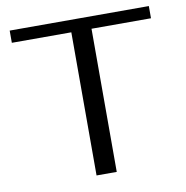

<svg xmlns="http://www.w3.org/2000/svg" viewBox="-79 -776 825 852"><g transform="rotate(-10 333.5 -350.0)"><path d="M379 0H288V-645H20V-700H647V-645H379Z"/></g></svg>

Font: Tenor Sans
Style: Regular
Weight: 400
Designer: Denis Masharov
Foundry: Denis Masharov
Version: Version 1.1